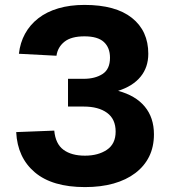

<svg xmlns="http://www.w3.org/2000/svg" viewBox="-20 -746 693 782"><path d="M326 16Q193 16 122 -44Q51 -104 46 -208L201 -214Q206 -160 238.5 -136Q271 -112 326 -112Q380 -112 415.5 -136Q451 -160 451 -210Q451 -261 416 -286.5Q381 -312 321 -312H257V-425H321Q367 -425 397.5 -444.5Q428 -464 428 -511Q428 -552 403 -575Q378 -598 324 -598Q270 -598 242.5 -576Q215 -554 210 -519L57 -527Q62 -572 82 -608.5Q102 -645 136 -671.5Q170 -698 217.5 -712Q265 -726 324 -726Q451 -726 517.5 -673Q584 -620 584 -527Q584 -472 552.5 -433.5Q521 -395 461 -376Q532 -357 569.5 -312Q607 -267 607 -199Q607 -148 587.5 -108.5Q568 -69 531 -41Q494 -13 442.5 1.5Q391 16 326 16Z"/></svg>

Font: Geist
Style: Bold
Weight: 400
Designer: Basement.studio, Andrés Briganti, Mateo Zaragoza
Foundry: Basement.studio, Vercel, Andrés Briganti, Guido Ferreyra, Mateo Zaragoza
Version: Version 1.401